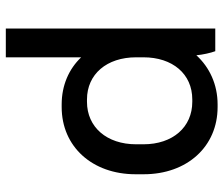

<svg xmlns="http://www.w3.org/2000/svg" viewBox="-74 -494 768 660"><g transform="rotate(90 310.0 -164.0)"><path d="M78 200H177V-59C217 -17 273 8 339 8H348C484 8 579 -97 579 -246V-274C579 -423 484 -528 348 -528H339C270 -528 211 -500 170 -455C168 -477 162 -504 156 -520H78ZM322 -79C235 -79 177 -147 177 -248V-273C177 -373 234 -441 322 -441H330C417 -441 476 -374 476 -273V-248C476 -147 417 -79 330 -79Z"/></g></svg>

Font: Fixel Text Medium
Style: Regular
Weight: 500
Width: 4
Designer: AlfaBravo + MacPaw
Foundry: Kyrylo Tkachov, Marchela Mozhyna, Serhii Makarenko, Maria Weinstein, Zakhar Kryvoshyya
Version: Version 1.211